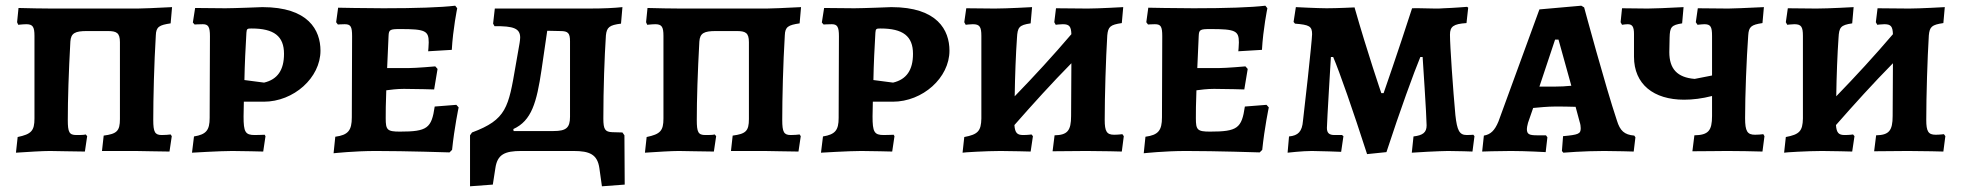

<svg xmlns="http://www.w3.org/2000/svg" viewBox="-20 -530 6883 674"><path d="M36 6C82 3 129 0 155 0C180 0 238 2 278 2L286 -52L281 -58C274 -56 260 -56 248 -56C223 -56 218 -66 218 -109C218 -180 221 -275 227 -384C229 -414 244 -421 285 -421H358C389 -421 401 -415 401 -382V-112C401 -70 390 -60 344 -54L338 0H455C479 0 537 2 575 2L583 -52L579 -58C572 -57 559 -56 548 -56C524 -56 518 -66 518 -109C518 -186 521 -307 527 -406C528 -436 539 -442 579 -448L584 -505C523 -502 481 -500 463 -500H163C127 -500 83 -501 45 -502L40 -452L44 -443C54 -444 65 -445 72 -445C95 -445 101 -436 101 -404V-114C101 -71 90 -59 42 -49Z M654 6C654 6 753 0 795 0C826 0 904 2 904 2L912 -52L909 -57C909 -57 888 -56 874 -56C841 -56 835 -67 835 -121L836 -173H906C1011 -173 1105 -257 1105 -352C1105 -424 1063 -505 901 -505C901 -505 802 -501 771 -501C735 -501 688 -502 665 -502L657 -451L663 -444C663 -444 680 -445 692 -445C711 -445 717 -436 717 -403L716 -116C716 -73 704 -58 661 -51ZM907 -240 838 -249C839 -305 842 -364 845 -415C846 -429 848 -430 863 -430C942 -430 977 -403 977 -341C977 -284 954 -251 907 -240Z M1151 8C1151 8 1224 0 1299 0C1406 0 1558 5 1558 5L1567 -4C1575 -82 1590 -153 1590 -153L1582 -162L1506 -156C1495 -80 1480 -68 1384 -68C1339 -68 1334 -74 1334 -115C1334 -136 1334 -165 1336 -213C1350 -215 1374 -218 1398 -218C1439 -218 1504 -216 1504 -216L1516 -288L1508 -297C1508 -297 1441 -291 1413 -291H1339L1344 -404C1345 -426 1349 -428 1385 -428C1473 -428 1485 -422 1485 -381C1485 -370 1483 -350 1483 -350L1566 -355C1570 -428 1585 -501 1585 -501L1578 -510C1528 -504 1440 -501 1326 -501C1261 -501 1167 -503 1167 -503L1160 -452L1166 -444C1166 -444 1181 -445 1190 -445C1211 -445 1216 -437 1216 -403L1215 -118C1215 -72 1202 -56 1157 -50Z M2172 -55 2165 -65 2129 -66C2104 -67 2098 -76 2098 -114C2098 -219 2102 -330 2107 -406C2110 -434 2119 -442 2160 -447L2165 -505C2136 -502 2102 -500 2044 -500H1717L1711 -447L1716 -438C1783 -439 1806 -430 1806 -398C1806 -393 1805 -386 1804 -379L1790 -299C1765 -153 1758 -110 1637 -65L1630 -55V124L1710 118L1719 60C1726 12 1752 0 1810 0H1993C2050 0 2077 12 2084 60L2093 124L2173 118ZM1981 -120C1981 -81 1967 -70 1923 -70H1783L1782 -77C1846 -106 1864 -170 1881 -285L1901 -422L1947 -421C1974 -421 1981 -414 1981 -385Z M2244 6C2290 3 2337 0 2363 0C2388 0 2446 2 2486 2L2494 -52L2489 -58C2482 -56 2468 -56 2456 -56C2431 -56 2426 -66 2426 -109C2426 -180 2429 -275 2435 -384C2437 -414 2452 -421 2493 -421H2566C2597 -421 2609 -415 2609 -382V-112C2609 -70 2598 -60 2552 -54L2546 0H2663C2687 0 2745 2 2783 2L2791 -52L2787 -58C2780 -57 2767 -56 2756 -56C2732 -56 2726 -66 2726 -109C2726 -186 2729 -307 2735 -406C2736 -436 2747 -442 2787 -448L2792 -505C2731 -502 2689 -500 2671 -500H2371C2335 -500 2291 -501 2253 -502L2248 -452L2252 -443C2262 -444 2273 -445 2280 -445C2303 -445 2309 -436 2309 -404V-114C2309 -71 2298 -59 2250 -49Z M2862 6C2862 6 2961 0 3003 0C3034 0 3112 2 3112 2L3120 -52L3117 -57C3117 -57 3096 -56 3082 -56C3049 -56 3043 -67 3043 -121L3044 -173H3114C3219 -173 3313 -257 3313 -352C3313 -424 3271 -505 3109 -505C3109 -505 3010 -501 2979 -501C2943 -501 2896 -502 2873 -502L2865 -451L2871 -444C2871 -444 2888 -445 2900 -445C2919 -445 2925 -436 2925 -403L2924 -116C2924 -73 2912 -58 2869 -51ZM3115 -240 3046 -249C3047 -305 3050 -364 3053 -415C3054 -429 3056 -430 3071 -430C3150 -430 3185 -403 3185 -341C3185 -284 3162 -251 3115 -240Z M3920 -59C3920 -59 3905 -57 3891 -57C3865 -57 3858 -69 3858 -109C3858 -195 3862 -324 3867 -406C3870 -436 3877 -443 3918 -449L3923 -505C3923 -505 3835 -500 3798 -500C3761 -500 3687 -501 3687 -501L3681 -452L3686 -443C3686 -443 3701 -445 3711 -445C3734 -445 3740 -437 3741 -410C3677 -335 3610 -262 3542 -192C3543 -263 3546 -341 3550 -397C3552 -434 3557 -442 3598 -448L3603 -505C3603 -505 3515 -500 3472 -500C3438 -500 3372 -501 3372 -501L3365 -452L3370 -443C3370 -443 3386 -445 3395 -445C3419 -445 3425 -436 3425 -404V-114C3424 -70 3413 -58 3365 -49L3359 6C3360 5 3442 0 3492 0C3524 0 3598 2 3598 2L3606 -52L3601 -58C3601 -58 3588 -56 3572 -56C3551 -56 3543 -63 3541 -91C3606 -165 3672 -238 3741 -308L3740 -123C3740 -71 3727 -56 3682 -55L3675 1L3794 0C3848 0 3918 2 3918 2L3925 -52Z M3995 8C3995 8 4068 0 4143 0C4250 0 4402 5 4402 5L4411 -4C4419 -82 4434 -153 4434 -153L4426 -162L4350 -156C4339 -80 4324 -68 4228 -68C4183 -68 4178 -74 4178 -115C4178 -136 4178 -165 4180 -213C4194 -215 4218 -218 4242 -218C4283 -218 4348 -216 4348 -216L4360 -288L4352 -297C4352 -297 4285 -291 4257 -291H4183L4188 -404C4189 -426 4193 -428 4229 -428C4317 -428 4329 -422 4329 -381C4329 -370 4327 -350 4327 -350L4410 -355C4414 -428 4429 -501 4429 -501L4422 -510C4372 -504 4284 -501 4170 -501C4105 -501 4011 -503 4011 -503L4004 -452L4010 -444C4010 -444 4025 -445 4034 -445C4055 -445 4060 -437 4060 -403L4059 -118C4059 -72 4046 -56 4001 -50Z M4779 11 4847 4C4895 -143 4944 -277 4966 -330H4974C4974 -330 4988 -121 4988 -90C4988 -65 4975 -55 4942 -51L4936 6C4942 5 5039 0 5063 0C5098 0 5149 2 5149 2L5156 -52L5152 -57C5152 -57 5140 -56 5129 -56C5103 -56 5095 -72 5089 -126C5081 -212 5070 -370 5070 -408C5070 -437 5082 -446 5128 -449L5134 -503L5130 -506C5130 -506 5081 -502 5048 -501C5038 -500 5028 -500 5018 -500C4989 -500 4958 -502 4937 -501C4887 -346 4837 -203 4837 -203H4829C4829 -203 4780 -346 4735 -504C4735 -504 4674 -501 4637 -501C4606 -501 4529 -505 4529 -505L4521 -453L4526 -447C4576 -443 4586 -438 4586 -410C4586 -388 4557 -127 4554 -106C4551 -68 4537 -54 4505 -51L4500 6C4500 6 4552 0 4585 0C4612 0 4688 3 4688 3L4696 -52L4691 -56H4665C4646 -56 4638 -63 4638 -81C4638 -99 4652 -330 4652 -330H4660C4683 -276 4729 -144 4779 11Z M5468 6C5468 6 5539 0 5611 0C5649 0 5715 2 5715 2L5721 -48L5717 -54C5682 -57 5667 -71 5656 -107C5616 -226 5541 -504 5541 -504L5531 -510L5384 -497L5240 -103C5227 -72 5213 -58 5189 -54L5183 2C5183 2 5238 0 5284 0C5336 0 5406 4 5406 4L5412 -48L5407 -55H5376C5348 -55 5340 -59 5340 -77C5340 -81 5341 -88 5344 -99L5362 -151C5383 -153 5414 -156 5438 -156C5457 -156 5490 -156 5511 -155L5525 -103C5528 -94 5529 -86 5529 -80C5529 -60 5521 -57 5467 -52L5463 0ZM5384 -226 5439 -391H5451L5496 -229C5479 -227 5455 -226 5438 -226Z M6170 -59C6163 -58 6151 -57 6141 -57C6114 -57 6106 -69 6106 -115C6106 -197 6111 -323 6117 -406C6119 -436 6127 -443 6167 -449L6172 -505C6106 -502 6065 -500 6047 -500L5940 -501L5933 -452L5939 -443C5948 -444 5958 -445 5963 -445C5985 -445 5990 -436 5990 -404V-265L5929 -253C5868 -258 5840 -288 5840 -347L5841 -398C5842 -435 5847 -442 5885 -448L5890 -505C5833 -502 5785 -500 5764 -500L5674 -501L5669 -452L5674 -443C5680 -444 5689 -445 5694 -445C5710 -445 5716 -436 5716 -411V-331C5716 -234 5785 -180 5892 -180C5922 -180 5955 -184 5990 -193V-123C5990 -71 5977 -56 5928 -55L5921 1C5968 1 6021 0 6043 0C6080 0 6134 1 6167 2L6174 -52Z M6804 -59C6804 -59 6789 -57 6775 -57C6749 -57 6742 -69 6742 -109C6742 -195 6746 -324 6751 -406C6754 -436 6761 -443 6802 -449L6807 -505C6807 -505 6719 -500 6682 -500C6645 -500 6571 -501 6571 -501L6565 -452L6570 -443C6570 -443 6585 -445 6595 -445C6618 -445 6624 -437 6625 -410C6561 -335 6494 -262 6426 -192C6427 -263 6430 -341 6434 -397C6436 -434 6441 -442 6482 -448L6487 -505C6487 -505 6399 -500 6356 -500C6322 -500 6256 -501 6256 -501L6249 -452L6254 -443C6254 -443 6270 -445 6279 -445C6303 -445 6309 -436 6309 -404V-114C6308 -70 6297 -58 6249 -49L6243 6C6244 5 6326 0 6376 0C6408 0 6482 2 6482 2L6490 -52L6485 -58C6485 -58 6472 -56 6456 -56C6435 -56 6427 -63 6425 -91C6490 -165 6556 -238 6625 -308L6624 -123C6624 -71 6611 -56 6566 -55L6559 1L6678 0C6732 0 6802 2 6802 2L6809 -52Z"/></svg>

Font: Alegreya SC
Style: Bold
Weight: 700
Designer: Juan Pablo del Peral
Foundry: Huerta Tipografica
Version: Version 2.007;PS 002.007;hotconv 1.0.88;makeotf.lib2.5.64775